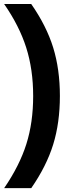

<svg xmlns="http://www.w3.org/2000/svg" viewBox="-20 -745 373 972"><path d="M1 207.5Q79.1 93.3 113.5 -15.9Q147.9 -125 147.9 -258.8Q147.9 -393.1 112.8 -503.7Q77.6 -614.3 1 -724.6H138.2Q215.3 -613.8 249.3 -503.9Q283.2 -394 283.2 -259.3Q283.2 -123.5 249.3 -13.7Q215.3 96.2 138.2 207.5Z"/></svg>

Font: Arial
Style: Bold
Weight: 700
Designer: Steve Matteson
Foundry: Ascender Corporation
Version: Version 2.00.3